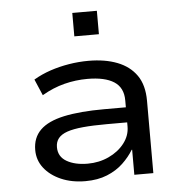

<svg xmlns="http://www.w3.org/2000/svg" viewBox="-52 -766 781 825"><g transform="rotate(-5 338.5 -353.5)"><path d="M284 9Q225 9 179 -11Q133 -31 106.5 -65Q80 -99 80 -143Q80 -196 113.5 -229Q147 -262 216 -277Q285 -292 391 -292H500V-227H396Q336 -227 293.5 -223Q251 -219 225 -210Q199 -201 186.5 -185.5Q174 -170 174 -147Q174 -106 209.5 -85.5Q245 -65 300 -65Q349 -65 391 -84.5Q433 -104 458.5 -137Q484 -170 484 -209V-322Q484 -377 444.5 -402.5Q405 -428 330 -428Q279 -428 230 -415.5Q181 -403 133 -375L103 -445Q137 -465 175.5 -478Q214 -491 256.5 -498Q299 -505 341 -505Q412 -505 465 -484.5Q518 -464 547.5 -422Q577 -380 577 -312V0H495V-108H493Q475 -78 446.5 -51Q418 -24 377.5 -7.5Q337 9 284 9ZM290 -615V-716H396V-615Z"/></g></svg>

Font: Nunito Sans 7pt SemiExpanded
Style: Regular
Weight: 400
Width: 6
Designer: Vernon Adams
Foundry: Vernon Adams
Version: Version 3.101;gftools[0.9.27]